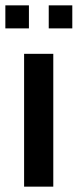

<svg xmlns="http://www.w3.org/2000/svg" viewBox="-41 -697 290 717"><path d="M49 -496H158V0H49ZM-21 -677H67V-591H-21ZM141 -677H229V-591H141Z"/></svg>

Font: Cabin Condensed SemiBold
Style: Regular
Weight: 600
Width: 3
Designer: Pablo Impallari
Foundry: Pablo Impallari. http://www.impallari.com Igino Marini. http://www.ikern.com
Version: Version 2.200